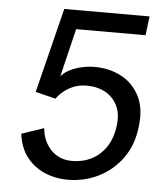

<svg xmlns="http://www.w3.org/2000/svg" viewBox="-52 -746 700 805"><g transform="rotate(5 298.5 -344.0)"><path d="M263 12Q209 12 163.5 -8Q118 -28 88.5 -67Q59 -106 52 -163L146 -195Q150 -141 184.5 -104.5Q219 -68 274 -68Q319 -68 356 -87Q393 -106 417.5 -143Q442 -180 448 -234Q454 -282 437 -316.5Q420 -351 386.5 -369.5Q353 -388 307 -388Q268 -388 235 -369.5Q202 -351 182 -322L97 -343L186 -700H545L535 -620H243L194 -417Q207 -433 229 -444.5Q251 -456 278.5 -462.5Q306 -469 334 -469Q398 -469 448 -442Q498 -415 524 -363Q550 -311 540 -234Q531 -156 490.5 -101Q450 -46 390.5 -17Q331 12 263 12Z"/></g></svg>

Font: Inclusive Sans
Style: Italic
Weight: 400
Italic angle: -7°
Designer: Olivia King
Foundry: Olivia King
Version: Version 2.004